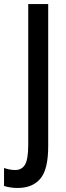

<svg xmlns="http://www.w3.org/2000/svg" viewBox="-70 -734 329 952"><path d="M18 198Q0 198 -17.5 195.5Q-35 193 -50 188V99Q-38 103 -24 106Q-10 109 6 109Q38 109 54 82.5Q70 56 70 -17V-714H169V-9Q169 106 130 152Q91 198 18 198Z"/></svg>

Font: Noto Sans Kannada ExtraCondensed Medium
Style: Regular
Weight: 500
Width: 2
Designer: Jelle Bosma - Monotype Design Team
Foundry: Monotype Imaging Inc.
Version: Version 2.005; ttfautohint (v1.8.4.7-5d5b)